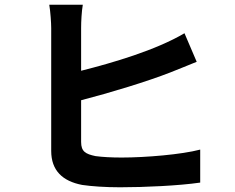

<svg xmlns="http://www.w3.org/2000/svg" viewBox="-20 -773 996 814"><path d="M188.9 -752.8C193.9 -723.7 197.1 -675.1 197.1 -654.1V-133.2C197.1 -50.1 245 -5 328.1 11C369 17 426.1 21 489 21C594.1 21 739 14.2 828.8 1.1V-138.8C750 -117.9 596.9 -105.1 496.1 -105.1C453.1 -105.1 414.1 -107.2 384.9 -111.2C343 -120 323.9 -130.3 323.9 -171.2V-348C447.8 -380 605.1 -427.9 702.1 -465.9C734 -478 775.9 -496.1 813.9 -511L762.1 -632.1C639.9 -560 458.8 -507.1 323.9 -473V-654.1C323.9 -681.1 326 -723.7 331 -752.8Z"/></svg>

Font: Karasuma Gothic
Style: Bold
Weight: 700
Designer: Rasmus Andersson / Ryoko Nishizuka
Foundry: Genbu
Version: Version 1.00